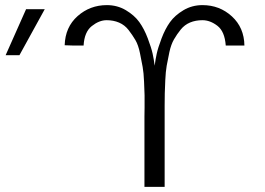

<svg xmlns="http://www.w3.org/2000/svg" viewBox="-20 -731 1037 751"><path d="M2 -515 82 -695H155L56 -515ZM233 -554Q235 -625 283.5 -668Q332 -711 398 -711Q439 -711 472.5 -691Q506 -671 525 -644.5Q544 -618 558 -581Q572 -544 577 -521Q582 -498 585 -474Q588 -498 593 -521Q598 -544 612 -581Q626 -618 645 -644.5Q664 -671 697.5 -691Q731 -711 772 -711Q839 -711 887 -667Q935 -623 936 -553H863Q859 -608 830.5 -630Q802 -652 772 -652Q745 -652 723.5 -643Q702 -634 687 -615.5Q672 -597 660.5 -577Q649 -557 642.5 -527Q636 -497 632 -474Q628 -451 626.5 -417.5Q625 -384 624.5 -365.5Q624 -347 624 -317Q624 -287 624 -280V0H545V-275Q545 -278 545.5 -310Q546 -342 545.5 -358.5Q545 -375 543.5 -411Q542 -447 538 -469Q534 -491 527.5 -523Q521 -555 509.5 -574.5Q498 -594 483 -613.5Q468 -633 446 -642.5Q424 -652 397 -652Q368 -652 339 -629Q310 -606 307 -553H263Z"/></svg>

Font: Coval
Style: ExtraLight
Weight: 250
Foundry: Context Ltd
Version: Version 001.000